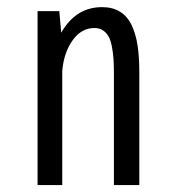

<svg xmlns="http://www.w3.org/2000/svg" viewBox="-20 -532 490 552"><path d="M88 0V-500H150.5L156 -438Q198 -511.5 273.5 -511.5Q304 -511.5 325.2 -498.2Q346.5 -485 358.5 -459.5Q370.5 -434 375.5 -401.5Q380.5 -369 380.5 -326V0H307.5V-318.5Q307.5 -342.5 306.5 -359.5Q305.5 -376.5 302.2 -395.2Q299 -414 293.2 -425.2Q287.5 -436.5 277 -444Q266.5 -451.5 251.5 -451.5Q214 -451.5 188.8 -416.2Q163.5 -381 159 -328V0Z"/></svg>

Font: League Mono Condensed Light
Style: Regular
Weight: 300
Width: 1
Designer: Tyler Finck
Foundry: The League of Moveable Type / Tyler Finck
Version: Version 2.210